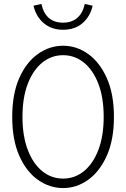

<svg xmlns="http://www.w3.org/2000/svg" viewBox="-20 -943 640 974"><path d="M300 11Q231 11 172 -31Q113 -73 77.5 -153.5Q42 -234 42 -350Q42 -466 77.5 -546.5Q113 -627 172 -669Q231 -711 300 -711Q369 -711 427.5 -669Q486 -627 522 -546.5Q558 -466 558 -350Q558 -234 522 -153.5Q486 -73 427.5 -31Q369 11 300 11ZM300 -37Q359 -37 405.5 -74.5Q452 -112 479 -182.5Q506 -253 506 -350Q506 -448 479 -518Q452 -588 405.5 -625.5Q359 -663 300 -663Q241 -663 194.5 -625.5Q148 -588 121 -518Q94 -448 94 -350Q94 -253 121 -182.5Q148 -112 194.5 -74.5Q241 -37 300 -37ZM300 -792Q242 -792 202.5 -825Q163 -858 150 -914L190 -923Q211 -828 300 -828Q343 -828 371.5 -852Q400 -876 410 -923L450 -914Q437 -858 398 -825Q359 -792 300 -792Z"/></svg>

Font: Red Hat Mono VF Light
Style: Regular
Weight: 300
Monospace: yes
Designer: Pentagram, MCKL
Foundry: Pentagram, MCKL
Version: Version 1.023